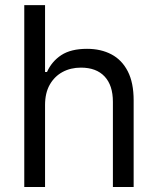

<svg xmlns="http://www.w3.org/2000/svg" viewBox="-20 -748 632 768"><path d="M160.2 -328.1V0H77.1V-727.5H160.2V-460H168Q187 -502.4 225.3 -527.6Q263.7 -552.7 328.1 -552.7Q383.8 -552.7 425.8 -530.5Q467.8 -508.3 491.2 -462.6Q514.6 -417 514.6 -346.7V0H431.6V-340.8Q431.6 -406.7 398.4 -442.1Q365.2 -477.5 303.7 -477.5Q262.7 -477.5 230.2 -460Q197.8 -442.4 179 -409.2Q160.2 -376 160.2 -328.1Z"/></svg>

Font: Inter
Style: Regular
Weight: 400
Designer: Rasmus Andersson
Foundry: rsms
Version: Version 4.000;git-8c9346024